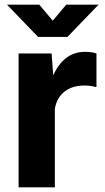

<svg xmlns="http://www.w3.org/2000/svg" viewBox="-20 -806 451 826"><path d="M60 0V-576H202L209 -482Q255 -583 346 -583Q375 -583 395 -576V-432H389Q372 -438 343 -438Q290 -438 257 -411.5Q224 -385 216 -338V0ZM144 -647 10 -786H149L207 -717L265 -786H404L270 -647Z"/></svg>

Font: BDO Grotesk
Style: Bold
Weight: 700
Designer: Deni Anggara
Foundry: Lokal Container
Version: Version 2.000